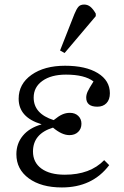

<svg xmlns="http://www.w3.org/2000/svg" viewBox="-20 -810 545 844"><path d="M252 14Q161 14 106.5 -26Q52 -66 52 -132Q52 -179 80.5 -213.5Q109 -248 162 -263V-264Q62 -294 62 -376Q62 -441 118.5 -481Q175 -521 266 -521Q357 -521 410 -488.5Q463 -456 463 -400Q463 -372 448 -356.5Q433 -341 408 -341Q359 -341 359 -381Q359 -394 365.5 -408Q372 -422 391 -452Q352 -482 270 -482Q205 -482 166.5 -454.5Q128 -427 128 -381Q128 -310 216 -282Q238 -300 254 -307Q270 -314 287 -314Q310 -314 324 -300.5Q338 -287 338 -266Q338 -244 323.5 -230Q309 -216 285 -216Q252 -216 213 -249Q125 -222 125 -144Q125 -96 162 -69Q199 -42 265 -42Q376 -42 438 -106L460 -84Q386 14 252 14ZM264 -577 244 -588 307 -748Q316 -770 324.5 -780Q333 -790 350 -790Q365 -790 377 -780.5Q389 -771 401 -750V-739Z"/></svg>

Font: Literata 36pt Light
Style: Regular
Weight: 300
Designer: Latin by Veronika Burian and Jose Scaglione. Greek by Irene Vlachou. Cyrillic by Vera Evstafieva.
Foundry: TypeTogether
Version: Version 3.002